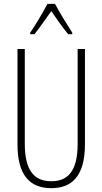

<svg xmlns="http://www.w3.org/2000/svg" viewBox="-20 -969 533 999"><path d="M266 -949H227C204 -905 161 -833 137 -799V-791H159C185 -822 220 -875 247 -911C274 -872 307 -823 335 -791H356V-799C340 -823 291 -902 266 -949ZM422 -218V-714H384V-221C384 -73 329 -26 247 -26C160 -26 109 -79 109 -221V-714H71V-218C71 -60 133 10 247 10C348 10 422 -46 422 -218Z"/></svg>

Font: Noto Sans Myanmar ExtraCondensed ExtraLight
Style: Regular
Weight: 200
Width: 2
Designer: Monotype Design Team
Foundry: Monotype Imaging Inc.
Version: Version 2.107